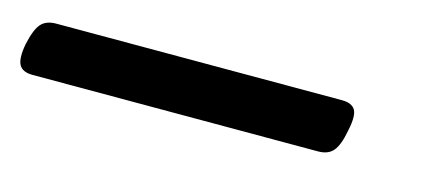

<svg xmlns="http://www.w3.org/2000/svg" viewBox="-54 -43 629 276"><g transform="rotate(15 260.5 95.0)"><path d="M-6 135Q-21 135 -26 126Q-31 117 -27 95Q-22 72 -14.5 63.5Q-7 55 8 55H433Q448 55 453 63.5Q458 72 453 95Q449 117 441.5 126Q434 135 419 135Z"/></g></svg>

Font: Playwrite DE VA
Style: Regular
Weight: 400
Designer: Veronika Burian, José Scaglione
Foundry: TypeTogether
Version: Version 1.002